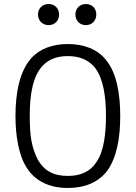

<svg xmlns="http://www.w3.org/2000/svg" viewBox="-20 -927 675 955"><path d="M222 -802C252 -802 274 -824 274 -855C274 -885 252 -907 222 -907C191 -907 169 -885 169 -855C169 -824 191 -802 222 -802ZM407 -802C437 -802 459 -824 459 -855C459 -885 438 -907 407 -907C377 -907 355 -885 355 -855C355 -824 377 -802 407 -802ZM317 8C402 8 469 -20 513 -77C562 -145 578 -244 578 -350C578 -458 561 -564 507 -629C465 -682 398 -708 317 -708C243 -708 178 -685 135 -637C77 -571 57 -465 57 -350C57 -255 72 -152 116 -88C158 -25 228 8 317 8ZM317 -52C246 -52 200 -78 169 -131C136 -196 128 -252 128 -350C128 -451 141 -550 196 -604C225 -633 266 -648 317 -648C376 -648 420 -629 452 -591C494 -536 507 -448 507 -350C507 -263 497 -173 459 -120C429 -74 382 -52 317 -52Z"/></svg>

Font: Arthouse Owned
Style: Regular
Weight: 400
Designer: Jeremy Tribby
Foundry: Tribby Type
Version: Version 1.000;PS 001.000;hotconv 1.0.88;makeotf.lib2.5.64775